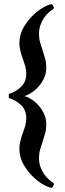

<svg xmlns="http://www.w3.org/2000/svg" viewBox="-20 -758 312 921"><path d="M106 -405Q106 -423 101 -440.5Q96 -458 89.5 -476Q83 -494 78 -512.5Q73 -531 73 -551Q73 -589 90.5 -621.5Q108 -654 132.5 -679Q157 -704 183 -719.5Q209 -735 226 -738Q230 -738 235 -729.5Q240 -721 237 -715Q227 -710 214.5 -699Q202 -688 191.5 -672.5Q181 -657 174 -637.5Q167 -618 167 -596Q167 -574 172.5 -554.5Q178 -535 184.5 -516Q191 -497 196.5 -477Q202 -457 202 -434Q202 -405 190 -380.5Q178 -356 160.5 -338Q143 -320 125 -309.5Q107 -299 95 -297Q107 -296 125 -285.5Q143 -275 160.5 -257Q178 -239 190 -214.5Q202 -190 202 -161Q202 -138 196.5 -118Q191 -98 184.5 -79Q178 -60 172.5 -40.5Q167 -21 167 1Q167 23 174 42.5Q181 62 191.5 77Q202 92 214.5 103Q227 114 237 120Q240 126 235 134.5Q230 143 226 143Q209 140 183 124.5Q157 109 132.5 84Q108 59 90.5 26.5Q73 -6 73 -44Q73 -65 78 -83.5Q83 -102 89.5 -119.5Q96 -137 101 -154.5Q106 -172 106 -191Q106 -231 80.5 -254.5Q55 -278 24 -287Q22 -289 22 -292Q22 -295 22 -297Q22 -300 22 -303Q22 -306 24 -308Q55 -317 80.5 -341Q106 -365 106 -405Z"/></svg>

Font: Vermiglione SemiBold
Style: Regular
Weight: 600
Version: Version 1.000